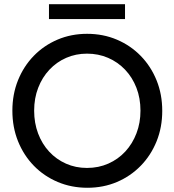

<svg xmlns="http://www.w3.org/2000/svg" viewBox="-20 -889 833 917"><path d="M397.5 7.8Q321.3 7.8 255.9 -19.8Q190.4 -47.4 141.8 -97.2Q93.3 -147 66.2 -214.1Q39.1 -281.2 39.1 -360.4Q39.1 -438.5 65.9 -505.4Q92.8 -572.3 141.1 -622.1Q189.5 -671.9 254.6 -699.7Q319.8 -727.5 396 -727.5Q472.7 -727.5 538.1 -699.7Q603.5 -671.9 652.1 -622.1Q700.7 -572.3 727.8 -505.4Q754.9 -438.5 754.9 -359.4Q754.9 -280.8 727.8 -213.9Q700.7 -147 652.1 -97.2Q603.5 -47.4 538.6 -19.8Q473.6 7.8 397.5 7.8ZM395.5 -86.9Q450.7 -86.9 497.6 -107.7Q544.4 -128.4 578.6 -165.5Q612.8 -202.6 631.8 -252.4Q650.9 -302.2 650.9 -360.4Q650.9 -419.9 631.6 -469.7Q612.3 -519.5 577.4 -556.2Q542.5 -592.8 496.1 -612.8Q449.7 -632.8 395.5 -632.8Q342.3 -632.8 296.4 -612.8Q250.5 -592.8 216.1 -556.2Q181.6 -519.5 162.4 -469.7Q143.1 -419.9 143.1 -360.4Q143.1 -301.8 161.9 -251.7Q180.7 -201.7 214.8 -164.8Q249 -127.9 295.2 -107.4Q341.3 -86.9 395.5 -86.9ZM213.9 -797.9V-869.1H577.1V-797.9Z"/></svg>

Font: Reddit Sans Medium
Style: Regular
Weight: 500
Designer: Stephen Hutchings
Foundry: Reddit
Version: Version 1.014